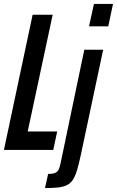

<svg xmlns="http://www.w3.org/2000/svg" viewBox="-21 -763 595 977"><path d="M-1 0 145 -688H247L120 -94H270L250 0ZM432 -629 457 -743H554L530 -629ZM208 194 224 122Q248 122 260 116.5Q272 111 277.5 99.5Q283 88 287 69L408 -510H504L391 22Q381 70 371.5 101.5Q362 133 350 151.5Q338 170 319.5 179Q301 188 274 191Q247 194 208 194Z"/></svg>

Font: Saira ExtraCondensed SemiBold
Style: Italic
Weight: 600
Width: 2
Italic angle: -12°
Designer: Hector Gatti with collaboration of the Omnibus-Type team
Foundry: Omnibus-Type
Version: Version 1.101